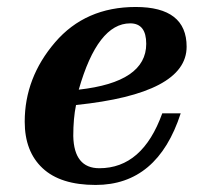

<svg xmlns="http://www.w3.org/2000/svg" viewBox="-20 -520 591 550"><path d="M253.9 9.8Q153.3 9.8 102.1 -38.1Q50.8 -85.9 50.8 -171.4Q50.8 -297.4 137.7 -398.7Q224.6 -500 368.7 -500Q514.6 -500 514.6 -386.2Q514.6 -252 197.8 -219.2Q189.9 -181.2 189.9 -130.4Q191.9 -38.1 264.6 -38.1Q388.2 -38.1 444.8 -195.3H497.6Q431.2 9.8 253.9 9.8ZM205.6 -263.2Q398.9 -284.7 398.9 -394.5Q398.9 -453.1 353 -453.1Q259.8 -453.1 205.6 -263.2Z"/></svg>

Font: Munson
Style: Bold Italic
Weight: 700
Italic angle: -12°
Designer: Paul James MIller
Foundry: High-Logic / Made with FontCreator
Version: Version 2.10;May 5, 2019;FontCreator 11.5.0.2430 64-bit